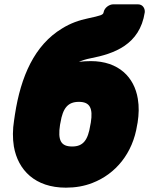

<svg xmlns="http://www.w3.org/2000/svg" viewBox="-20 -818 688 886"><path d="M344 -532C358 -539 377 -545 398 -549C506 -570 625 -611 648 -761C650 -777 640 -798 617 -798H502C486 -798 462 -784 458 -761C456 -749 445 -746 385 -733C345 -725 304 -710 267 -687C139 -610 76 -465 49 -290L45 -263C38 -220 38 -179 44 -142C63 -33 142 48 284 48C328 48 369 41 407 26C513 -15 593 -110 613 -242L615 -252C621 -291 622 -326 616 -362C600 -461 528 -536 399 -536C380 -536 361 -535 344 -532ZM399 -252 397 -242C386 -170 363 -142 313 -142C261 -142 246 -170 257 -242L259 -252C270 -320 294 -348 344 -348C394 -348 410 -320 399 -252Z"/></svg>

Font: Asimov Print
Style: EIt
Weight: 500
Designer: Google
Version: Version 2.000980; 2014